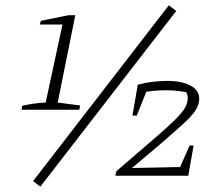

<svg xmlns="http://www.w3.org/2000/svg" viewBox="-20 -658 833 719"><path d="M61 -247 63 -262Q86 -267 107 -270Q128 -273 151 -274L214 -566H129L133 -580L236 -601H262L196 -274L280 -263L277 -247ZM131 41 104 20 612 -638 640 -617ZM412 0 416 -17 560 -141Q610 -184 636.5 -210.5Q663 -237 673 -255Q683 -273 683 -290Q683 -302 678 -311Q673 -320 660 -327L688 -310Q668 -315 646 -317.5Q624 -320 600 -320Q578 -320 551.5 -317.5Q525 -315 497 -308L496 -341Q527 -349 555 -352Q583 -355 606 -355Q661 -355 693.5 -337.5Q726 -320 726 -288Q726 -266 712 -244.5Q698 -223 666 -194Q634 -165 581 -119L440 0ZM431 0 437 -28 677 -33 671 0ZM640 0 690 -113H705L685 0ZM476 -225 496 -341 539 -342 492 -225Z"/></svg>

Font: Piazzolla Thin Thin
Style: Italic
Weight: 250
Italic angle: -11.3°
Version: Version 2.005